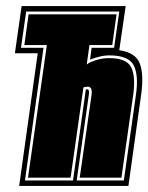

<svg xmlns="http://www.w3.org/2000/svg" viewBox="-20 -611 488 631"><path d="M43 0 104 -436H29L51 -591H393L372 -446Q426 -438 439.5 -402Q453 -366 444 -301L402 0ZM62 -18H220L262 -316L264 -318Q264 -317 268 -317Q274 -317 272 -300L232 -18H387L427 -301Q436 -365 419 -397Q402 -429 339 -429Q323 -429 305.5 -424.5Q288 -420 276 -415L281 -454H355L372 -573H66L49 -454H123ZM72 -27 134 -463H60L74 -564H363L349 -463H274L265 -399Q273 -406 294.5 -413Q316 -420 338 -420Q396 -420 411 -390Q426 -360 418 -301L379 -27H242L281 -300Q284 -326 269 -326Q265 -326 260.5 -325.5Q256 -325 254 -323L212 -27Z"/></svg>

Font: Alumni Sans Collegiate One SC
Style: Italic
Weight: 400
Italic angle: -8°
Designer: Robert E. Leuschke
Foundry: Robert E. Leuschke
Version: Version 1.100